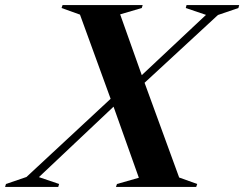

<svg xmlns="http://www.w3.org/2000/svg" viewBox="-102 -735 960 755"><path d="M444 -36 344.5 -315.5 51 -38.5 130.5 -11.5 127 0H-82L-78.5 -11.5L2 -39L333 -346.5L212.5 -677.5L140 -703.5L144 -715H459L455.5 -703.5L370.5 -678.5L455.5 -439.5L708 -676.5L628.5 -703.5L631.5 -715H838.5L835.5 -703.5L755 -676L466.5 -409.5L602.5 -37L673.5 -11.5L669.5 0H354L358 -11.5Z"/></svg>

Font: Newsreader Display SemiBold
Style: Italic
Weight: 600
Italic angle: -17°
Designer: Hugues Gentile
Foundry: Production Type
Version: Version 1.001